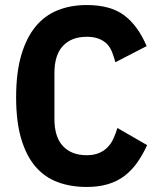

<svg xmlns="http://www.w3.org/2000/svg" viewBox="-20 -730 629 762"><path d="M324 12Q261 12 209.5 -7Q158 -26 121.5 -68Q85 -110 64.5 -178Q44 -246 44 -344Q44 -442 64.5 -511.5Q85 -581 121.5 -625Q158 -669 209.5 -689.5Q261 -710 324 -710Q418 -710 472.5 -669.5Q527 -629 562 -547L438 -483Q432 -505 424.5 -524Q417 -543 404 -556Q391 -569 371.5 -576.5Q352 -584 324 -584Q264 -584 230 -548Q196 -512 196 -440V-258Q196 -186 230 -150Q264 -114 324 -114Q352 -114 372.5 -122.5Q393 -131 407 -145.5Q421 -160 430 -179.5Q439 -199 446 -222L564 -154Q546 -115 524 -84Q502 -53 473.5 -31.5Q445 -10 408 1Q371 12 324 12Z"/></svg>

Font: IBM Plex Sans Cond
Style: Bold
Weight: 700
Width: 3
Designer: Mike Abbink, Paul van der Laan, Pieter van Rosmalen
Foundry: Bold Monday
Version: Version 1.3